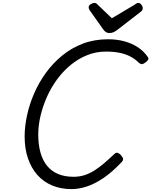

<svg xmlns="http://www.w3.org/2000/svg" viewBox="-20 -1286 1044 1325"><path d="M474 19Q400 19 340 -6Q280 -31 238 -78.5Q196 -126 173 -193Q150 -260 150 -344Q150 -413 166.5 -489.5Q183 -566 215.5 -641Q248 -716 296.5 -783Q345 -850 409 -902.5Q473 -955 552 -985Q631 -1015 726 -1015Q788 -1015 840 -1000.5Q892 -986 932 -959.5Q972 -933 999 -894Q1007 -883 1002.5 -874.5Q998 -866 984 -855Q971 -845 961 -843.5Q951 -842 937 -854Q912 -879 879.5 -896Q847 -913 806 -921.5Q765 -930 711 -930Q642 -930 580.5 -905Q519 -880 467 -837Q415 -794 373.5 -737.5Q332 -681 303.5 -616.5Q275 -552 259.5 -486Q244 -420 244 -358Q244 -287 259.5 -232.5Q275 -178 305.5 -141Q336 -104 381.5 -85Q427 -66 488 -66Q529 -66 564 -77.5Q599 -89 631.5 -109.5Q664 -130 698 -159Q732 -188 770 -224Q781 -235 792.5 -231Q804 -227 815 -215Q828 -200 829.5 -190Q831 -180 820 -168Q753 -97 692.5 -56.5Q632 -16 577.5 1.5Q523 19 474 19ZM934 -1266Q946 -1266 955.5 -1254Q965 -1242 965 -1231Q965 -1221 962 -1216Q959 -1211 954 -1207L791 -1081Q776 -1069 763 -1063.5Q750 -1058 734 -1058Q721 -1058 710.5 -1065Q700 -1072 691 -1085L599 -1215Q594 -1223 593 -1228Q592 -1233 592 -1237Q592 -1249 606.5 -1257.5Q621 -1266 631 -1266Q641 -1266 646 -1261.5Q651 -1257 658 -1250L752 -1160L905 -1251Q912 -1255 919 -1260.5Q926 -1266 934 -1266Z"/></svg>

Font: Playwrite BE VLG
Style: Regular
Weight: 400
Designer: Veronika Burian, José Scaglione
Foundry: TypeTogether
Version: Version 1.002